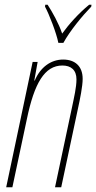

<svg xmlns="http://www.w3.org/2000/svg" viewBox="-20 -786 404 806"><path d="M225 -606H246C274 -657 326 -720 363 -758L364 -766H354C309 -729 269 -684 241 -645C226 -689 200 -735 180 -766H170L169 -758C186 -727 217 -647 225 -606ZM6 0H32L93 -287C124 -436 167 -511 242 -511C278 -511 301 -492 301 -453C301 -419 291 -378 283 -339L211 0H237L307 -329C316 -370 327 -424 327 -455C327 -509 294 -536 245 -536C193 -536 149 -503 126 -448H124L138 -526H117Z"/></svg>

Font: Noto Sans ExtraCondensed Thin
Style: Italic
Weight: 100
Width: 2
Italic angle: -12°
Designer: Monotype Design Team
Foundry: Monotype Imaging Inc.
Version: Version 2.013